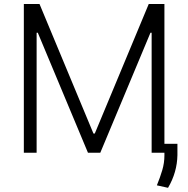

<svg xmlns="http://www.w3.org/2000/svg" viewBox="-20 -747 921 939"><path d="M96.6 -727.3H173.3L437.1 -93.8H443.5L707.4 -727.3H784.1V0H721.6V-587H715.9L470.5 0H410.2L164.8 -587H159.1V0H96.6ZM847.7 -43.7V11.7Q846.2 95.9 801.8 171.5L747.2 159.4Q763.1 120.7 773.6 85.2Q784.1 49.7 784.1 12.8V-43.7Z"/></svg>

Font: Inter Zeller Light
Style: Regular
Weight: 300
Designer: Rasmus Andersson; Joe Bland
Foundry: zeller
Version: Version 3.015;git-dec3a8cb1